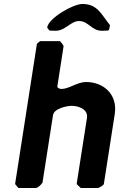

<svg xmlns="http://www.w3.org/2000/svg" viewBox="-20 -947 600 967"><path d="M282 -740H182L166 -727L56 -20L73 0H160C167 0 177 -8 182 -13C186 -17 194 -26 194 -27L247 -367C252 -401 318 -414 341 -414C373 -414 425 -398 418 -353L366 -20L387 0H473C479 0 502 -15 503 -20L558 -373C573 -469 504 -534 413 -534C370 -534 327 -499 290 -499C282 -499 267 -503 269 -513L300 -713C301 -719 285 -737 282 -740ZM218 -810V-807C220 -804 227 -795 230 -793C234 -793 255 -792 260 -792C309 -792 336 -841 378 -841C426 -841 441 -792 493 -792C498 -792 519 -793 523 -793C531 -795 531 -804 532 -810L534 -820C489 -877 470 -927 395 -927C347 -927 225 -855 218 -810Z"/></svg>

Font: Asimov Print
Style: CIt
Weight: 500
Designer: Google
Version: Version 2.000980: 2014